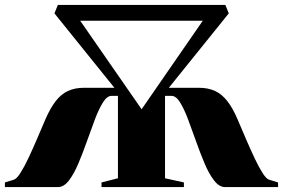

<svg xmlns="http://www.w3.org/2000/svg" viewBox="-20 -763 1154 783"><path d="M0 0V-19L36 -30Q48 -33.5 63.2 -57.5Q78.5 -81.5 95.8 -118Q113 -154.5 130.8 -196Q148.5 -237.5 165 -276Q185 -322 207 -350.5Q229 -379 257 -392Q285 -405 322 -405H446.5L202 -708.5L216 -743H899L913 -708.5L668.5 -405H792Q829 -405 857 -392Q885 -379 907.2 -350.5Q929.5 -322 949 -276Q965.5 -237.5 983.2 -196Q1001 -154.5 1018.2 -118Q1035.5 -81.5 1050.8 -57.5Q1066 -33.5 1078 -30L1114 -19V0H898Q874 0 853.2 -26.8Q832.5 -53.5 814.5 -96Q796.5 -138.5 779.8 -186Q763 -233.5 747 -276Q731 -318.5 714.5 -345.2Q698 -372 679.5 -372H653V-36L730 -19V0H394V-19L461 -36V-372H434.5Q416.5 -372 399.8 -345.2Q383 -318.5 367 -276Q351 -233.5 334.2 -186Q317.5 -138.5 299.5 -96Q281.5 -53.5 261 -26.8Q240.5 0 216 0ZM307 -678.5 557.5 -317.5 807 -678.5Z"/></svg>

Font: Merriweather 144pt Black
Style: Regular
Weight: 900
Version: Version 2.100